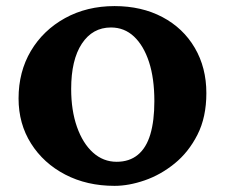

<svg xmlns="http://www.w3.org/2000/svg" viewBox="-20 -602 740 631"><path d="M356.4 8.8Q265.6 8.8 194.3 -28.3Q123 -65.4 82 -130.4Q41 -195.3 41 -278.3Q41 -366.2 81.5 -434.6Q122.1 -502.9 193.8 -542.5Q265.6 -582 356.4 -582Q445.3 -582 513.7 -545.9Q582 -509.8 620.1 -444.8Q658.2 -379.9 658.2 -295.9Q658.2 -216.8 628.9 -159.2Q599.6 -101.6 553.7 -64.5Q507.8 -27.3 455.6 -9.3Q403.3 8.8 356.4 8.8ZM363.3 -70.3Q405.3 -70.3 433.1 -93.3Q460.9 -116.2 474.1 -160.6Q487.3 -205.1 487.3 -269.5Q487.3 -344.7 469.7 -398.4Q452.1 -452.1 420.4 -481.9Q388.7 -511.7 344.7 -511.7Q284.2 -511.7 249 -458.5Q213.9 -405.3 213.9 -309.6Q213.9 -239.3 232.9 -185.1Q252 -130.9 285.6 -100.6Q319.3 -70.3 363.3 -70.3Z"/></svg>

Font: Crimson Pro ExtraBold
Style: Regular
Weight: 800
Designer: Jacques Le Bailly
Foundry: Baron von Fonthausen
Version: Version 1.003